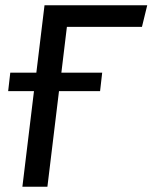

<svg xmlns="http://www.w3.org/2000/svg" viewBox="-20 -709 579 729"><path d="M539 -689 519 -607H234L213 -433H368L360 -363H204L160 0H65L109 -363H11L19 -433H118L149 -689Z"/></svg>

Font: Yekcdsyqcyvpieeyorgstswgcgt
Style: Regular
Weight: 400
Italic angle: -8°
Designer: Carrois Corporate & Edenspiekermann
Foundry: Carrois Corporate GbR & Edenspiekermann AG
Version: Version 2.001